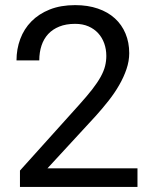

<svg xmlns="http://www.w3.org/2000/svg" viewBox="-20 -741 602 761"><path d="M524.9 0H59.1V-64.9L292 -323.7Q324.2 -359.4 345.5 -386.7Q366.7 -414.1 379.2 -436.8Q391.6 -459.5 396.5 -479.2Q401.4 -499 401.4 -519.5Q401.4 -545.9 393.1 -569.1Q384.8 -592.3 369.1 -609.4Q353.5 -626.5 330.6 -636.5Q307.6 -646.5 277.8 -646.5Q241.7 -646.5 215.1 -635.7Q188.5 -625 170.9 -606Q153.3 -586.9 144.5 -560.3Q135.7 -533.7 135.7 -501.5H45.4Q45.4 -546.4 60.3 -586.4Q75.2 -626.5 104.5 -656.2Q133.8 -686 177.2 -703.4Q220.7 -720.7 277.8 -720.7Q328.1 -720.7 367.9 -707Q407.7 -693.4 435.3 -668.2Q462.9 -643.1 477.5 -607.9Q492.2 -572.8 492.2 -530.3Q492.2 -499 481.4 -467.3Q470.7 -435.5 452.6 -404.1Q434.6 -372.6 410.2 -341.6Q385.7 -310.5 358.9 -280.8L168 -73.7H524.9Z"/></svg>

Font: RobotoDraft
Style: Regular
Weight: 400
Designer: Google
Foundry: Google
Version: Version 2.000988-w1; 2014